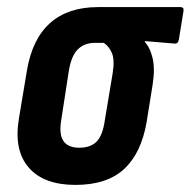

<svg xmlns="http://www.w3.org/2000/svg" viewBox="-20 -514 538 542"><path d="M193 8Q104 8 61.5 -40.5Q19 -89 33 -177L56 -315Q71 -404 121.5 -449Q172 -494 257 -494H489Q500 -494 498 -483L485 -403Q483 -390 473 -391L389 -398V-395Q403 -381 410.5 -351Q418 -321 411 -276L394 -170Q379 -82 330.5 -37Q282 8 193 8ZM204 -97Q236 -97 253 -114.5Q270 -132 276 -175L298 -307Q304 -345 296 -364Q288 -383 273 -393H248Q218 -393 199.5 -374.5Q181 -356 174 -312L153 -176Q146 -135 159 -116Q172 -97 204 -97Z"/></svg>

Font: Sofia Sans Condensed ExtraBold
Style: Italic
Weight: 800
Italic angle: -9°
Version: Version 4.100